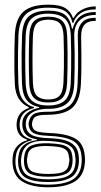

<svg xmlns="http://www.w3.org/2000/svg" viewBox="-20 -627 427 814"><path d="M184 167Q115 167 75.4 143Q35.8 119 33.2 64Q32.8 56 33 49.5Q33.2 43 34 36.8Q36.2 10.5 53.6 -8Q71 -26.5 95 -32.2V-35.2Q71.2 -43.5 61.8 -57.6Q52.2 -71.8 50.8 -89.5Q50.2 -94 50.2 -98.2Q50.2 -102.5 50.8 -107.2Q52.8 -129.5 65.4 -145.1Q78 -160.8 102 -169V-172.8Q78 -182 61.2 -206.2Q44.5 -230.5 42.8 -271.8Q41.8 -297.2 41.2 -321Q40.8 -344.8 40.8 -369Q40.8 -393.2 41.2 -419.8Q41.8 -446.2 42.8 -476.8Q45.5 -547.2 79 -577.2Q112.5 -607.2 184.5 -607.2Q233.2 -607.2 256.5 -592.9Q279.8 -578.5 289.2 -551.2H292.5Q301.8 -569.5 318.4 -580.4Q335 -591.2 353.4 -595.9Q371.8 -600.5 385.8 -600V-587.2Q344.8 -587.2 321.5 -570.9Q298.2 -554.5 290.8 -529.8H287.5Q280.2 -562 258 -578.2Q235.8 -594.5 184.5 -594.5Q118.5 -594.5 89.6 -566.6Q60.8 -538.8 58.2 -476.8Q57 -441.5 56.5 -410.4Q56 -379.2 56.2 -346.1Q56.5 -313 58 -271.8Q60 -227 77.8 -203.4Q95.5 -179.8 124.2 -172.8V-169Q94.5 -161.5 80.2 -145.8Q66 -130 63.8 -107.5Q63.2 -103.2 63.2 -98.9Q63.2 -94.5 63.8 -89.2Q65.2 -71 76 -57Q86.8 -43 115 -35.8V-32.5Q85.8 -25.5 67.8 -8.6Q49.8 8.2 47 37Q46 44 45.5 49.8Q45 55.5 45.5 64Q48.5 115.8 84.1 135.8Q119.8 155.8 184 155.8Q249.8 155.8 285.5 135.8Q321.2 115.8 326 64Q326.8 56.5 326.6 50.2Q326.5 44 325.8 36.5Q321.8 -13.8 286.9 -31.2Q252 -48.8 186.8 -51Q155.2 -52.2 138.1 -56.9Q121 -61.5 113.4 -69.8Q105.8 -78 103 -89.2Q101.8 -94 101.4 -98.8Q101 -103.5 101.8 -107.5Q106 -132 122.2 -142.9Q138.5 -153.8 184.5 -153.2Q243.8 -152.8 274.8 -178.8Q305.8 -204.8 309 -270.5Q310.5 -307.2 311 -338.4Q311.5 -369.5 311.1 -402.1Q310.8 -434.8 309.8 -476.2Q309 -509.8 327.4 -531.1Q345.8 -552.5 385.8 -551.2V-538.5Q353.2 -539 338.2 -522.4Q323.2 -505.8 324 -469Q324.8 -432.5 325 -400.5Q325.2 -368.5 325 -337.1Q324.8 -305.8 323 -271.2Q319.5 -200.8 287.4 -170.9Q255.2 -141 184.5 -140.5Q155.2 -140.5 141.2 -136.5Q127.2 -132.5 122.4 -124.5Q117.5 -116.5 115.8 -104.8Q115.5 -103 115.5 -99.8Q115.5 -96.5 116.2 -93.5Q118.5 -83.2 124.6 -77Q130.8 -70.8 145.2 -67.6Q159.8 -64.5 186.8 -63.2Q259.5 -61 297.5 -40.5Q335.5 -20 339.8 36.8Q340.5 45.5 340.5 50.6Q340.5 55.8 339.8 64Q335.5 118.8 296.2 142.9Q257 167 184 167ZM184 133.2Q223 133.2 247.9 126.5Q272.8 119.8 285.4 104.6Q298 89.5 299.8 64Q300.5 57.2 300.4 51.1Q300.2 45 299.2 36.8Q297.2 10.5 283.4 -3Q269.5 -16.5 245.1 -22Q220.8 -27.5 186.8 -29.5Q133 -33 104.8 -17.4Q76.5 -1.8 70.8 36.8Q69.5 43.8 69.1 50.1Q68.8 56.5 69.2 64.5Q72.2 105.8 102.1 119.5Q132 133.2 184 133.2ZM184 122.2Q136.2 122.2 110.4 110.9Q84.5 99.5 82 64.2Q81.2 57.8 81.5 50.4Q81.8 43 82.8 36.2Q86.8 1 113.5 -10.1Q140.2 -21.2 187.5 -19.5Q217.2 -18.5 238.6 -14.4Q260 -10.2 272.4 1.4Q284.8 13 286.8 36.8Q288 45 287.9 51.1Q287.8 57.2 287 64.2Q283.8 100 257.5 111.1Q231.2 122.2 184 122.2ZM184 110.5Q209.8 110.5 228.8 107.5Q247.8 104.5 259.1 94.6Q270.5 84.8 272.5 64.5Q274.2 57 274 50.6Q273.8 44.2 272 36.8Q270.5 17.5 259.4 8.4Q248.2 -0.8 229.8 -3.8Q211.2 -6.8 186.8 -7.8Q145 -9.5 121.9 -0.5Q98.8 8.5 96.5 36.5Q94.8 43 94.4 50.5Q94 58 95.5 64.5Q98.5 94.2 121.5 102.4Q144.5 110.5 184 110.5ZM184 144.8Q123.8 144.8 91.6 128.1Q59.5 111.5 56.8 64.2Q56.2 56.2 56.6 50Q57 43.8 58 36.8Q61 6 80.1 -10.9Q99.2 -27.8 136.5 -33V-36.2Q104.5 -41.8 91.4 -55.2Q78.2 -68.8 75.2 -89.2Q74.5 -94.8 74.5 -98.2Q74.5 -101.8 74.8 -107.5Q75.8 -131.2 95.4 -147.9Q115 -164.5 146.2 -169.8V-173Q111 -180 93.1 -203Q75.2 -226 73.2 -273Q72.2 -303.2 71.8 -334.6Q71.2 -366 71.6 -400.9Q72 -435.8 73.5 -475.8Q75.8 -535.2 102.9 -558.5Q130 -581.8 184.5 -581.8Q233.2 -581.8 255.6 -564Q278 -546.2 285.2 -505.2H288.2Q294.8 -529 306.9 -544.6Q319 -560.2 338.5 -568.1Q358 -576 385.8 -576.2V-563.5Q341.2 -564 317.1 -540Q293 -516 294.8 -472Q296.2 -435.2 296.5 -401Q296.8 -366.8 296.4 -334.9Q296 -303 294.8 -273.5Q291.8 -211.2 263.6 -188.1Q235.5 -165 184.5 -165.5Q157 -165.8 136.6 -159Q116.2 -152.2 104.2 -139.9Q92.2 -127.5 89.8 -110.2Q89 -104.8 89 -99.6Q89 -94.5 89.8 -89.8Q93.8 -66.2 114.8 -54.6Q135.8 -43 186.8 -41.2Q225.8 -40.2 253.4 -32.8Q281 -25.2 296.5 -8.6Q312 8 314 36.8Q314.8 44.5 314.9 50.1Q315 55.8 314.2 64.2Q310 110.2 276.9 127.5Q243.8 144.8 184 144.8ZM184.5 -179.8Q231.5 -179.8 254.4 -200.6Q277.2 -221.5 279.8 -274.2Q281 -301.5 281.5 -333.6Q282 -365.8 281.8 -401.5Q281.5 -437.2 280.2 -475.2Q278.2 -528 254.2 -548.5Q230.2 -569 184.5 -569Q136 -569 113.5 -547.9Q91 -526.8 88.8 -474.8Q86.8 -420.2 86.9 -370Q87 -319.8 88.8 -273.8Q91 -223 113.6 -201.4Q136.2 -179.8 184.5 -179.8ZM184.5 -192.5Q145.8 -192.5 126 -210Q106.2 -227.5 104 -274.2Q102.2 -320.5 102.2 -373.1Q102.2 -425.8 104 -474Q106 -520.8 125.4 -538.5Q144.8 -556.2 184.5 -556.2Q225.5 -556.2 244.2 -538.2Q263 -520.2 264.8 -474.8Q266.2 -439 266.5 -404.2Q266.8 -369.5 266.2 -336.9Q265.8 -304.2 264.5 -274.8Q262.2 -228.5 243.1 -210.5Q224 -192.5 184.5 -192.5ZM184.5 -205.2Q217 -205.2 232 -220.6Q247 -236 249 -276Q250.5 -305.2 250.9 -338.4Q251.2 -371.5 251 -406Q250.8 -440.5 249.5 -474Q248 -513.5 232.8 -528.5Q217.5 -543.5 184.5 -543.5Q152 -543.5 136.6 -528.4Q121.2 -513.2 119.5 -473.2Q117.8 -425 117.8 -373.8Q117.8 -322.5 119.5 -275.2Q121.2 -234.8 137.1 -220Q153 -205.2 184.5 -205.2Z"/></svg>

Font: Big Shoulders Inline Display Thin Medium
Style: Regular
Weight: 500
Version: Version 2.002